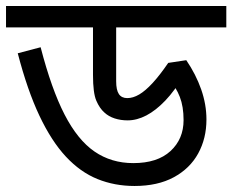

<svg xmlns="http://www.w3.org/2000/svg" viewBox="-30 -642 772 638"><path d="M722 -622V-551H356V-372Q356 -343 365 -329.5Q374 -316 393 -316Q412 -316 432.5 -328Q453 -340 477 -366Q501 -392 529 -433L589 -442Q621 -395 638.5 -345Q656 -295 656 -245Q656 -182 628.5 -132Q601 -82 547.5 -53Q494 -24 417 -24Q351 -24 294 -47Q237 -70 189 -121.5Q141 -173 101 -257.5Q61 -342 29 -465L105 -485Q141 -346 184.5 -261.5Q228 -177 284 -138.5Q340 -100 413 -100Q493 -100 536.5 -140Q580 -180 580 -243Q580 -288 567.5 -320Q555 -352 535 -373L581 -392Q551 -341 519.5 -308Q488 -275 456.5 -258.5Q425 -242 394 -242Q371 -242 351 -248.5Q331 -255 317 -268Q301 -282 290 -307.5Q279 -333 279 -393V-551H-10V-622Z"/></svg>

Font: ubangla05
Style: Book
Weight: 400
Designer: Jelle Bosma - Monotype Design Team
Foundry: Monotype Imaging Inc.
Version: Version 2.003